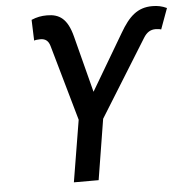

<svg xmlns="http://www.w3.org/2000/svg" viewBox="-52 -788 815 839"><g transform="rotate(-5 355.0 -368.5)"><path d="M238.3 0H346.9L389.9 -265.6L599.1 -602.6C613.3 -625.7 630 -635.7 651.6 -635.7C661.2 -635.7 672.6 -634.2 676.5 -632.1L709.9 -723.4C688.9 -733.3 669.7 -737.2 646.3 -737.2C581 -737.2 543.3 -701 503.6 -632.8L358.3 -386.7L294.4 -634.2C273.8 -714.5 238.6 -737.2 184.7 -737.2C160.2 -737.2 139.2 -733.3 116.1 -723.4L119.3 -632.1C122.9 -634.2 137.8 -635.7 146.3 -635.7C168.7 -635.7 181.8 -625.7 188.6 -602.6L283 -270.6Z"/></g></svg>

Font: Magic Ui Pro Medium
Style: Italic
Weight: 500
Italic angle: -9.39999°
Designer: Stefan Endress, Andreas Faust
Version: Version 1.000;FEAKit 1.0